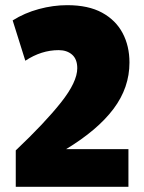

<svg xmlns="http://www.w3.org/2000/svg" viewBox="-20 -723 559 743"><path d="M41 0V-141Q153 -247 216 -326.5Q279 -406 279 -459Q279 -494 259 -511.5Q239 -529 207 -529Q140 -529 78 -488L29 -644Q75 -673 130.5 -688Q186 -703 240 -703Q322 -703 375 -674Q428 -645 454.5 -595Q481 -545 481 -481Q481 -384 419.5 -302Q358 -220 236 -146H477V0Z"/></svg>

Font: Paytone One
Style: Regular
Weight: 400
Designer: Vernon Adams
Foundry: Vernon Adams
Version: Version 1.002; ttfautohint (v1.8.4.7-5d5b);gftools[0.9.23]